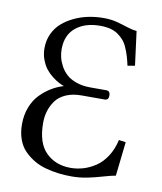

<svg xmlns="http://www.w3.org/2000/svg" viewBox="-77 -721 673 796"><g transform="rotate(10 259.0 -323.0)"><path d="M295.4 -657.7Q326.2 -657.7 350.6 -651.4Q375 -645 397 -637.7Q418.9 -630.4 439 -628.4L457.5 -485.4L426.8 -480Q421.9 -502.4 417 -518.6Q412.1 -534.7 404.5 -552.5Q397 -570.3 387 -582Q377 -593.8 363 -603.8Q349.1 -613.8 330.1 -618.7Q311 -623.5 286.6 -623.5Q223.6 -623.5 184.8 -591.8Q146 -560.1 146 -500Q146 -483.4 149.9 -466.6Q153.8 -449.7 163.8 -430.9Q173.8 -412.1 189.5 -397.7Q205.1 -383.3 231.2 -374Q257.3 -364.7 290 -364.7H357.9Q374.5 -364.7 374.5 -344.7Q374.5 -325.7 357.9 -325.7H260.7Q222.7 -325.7 194.8 -313.2Q167 -300.8 152.1 -279.8Q137.2 -258.8 130.4 -235.6Q123.5 -212.4 123.5 -186Q123.5 -101.6 163.8 -61.8Q204.1 -22 267.6 -22Q294.9 -22 321.5 -30Q348.1 -38.1 373 -54.7Q397.9 -71.3 417.2 -101.1Q436.5 -130.9 445.3 -170.4L474.6 -166.5L458.5 -22.9Q439 -19.5 407.5 -10.3Q376 -1 344.2 5.6Q312.5 12.2 276.9 12.2Q249 12.2 223.1 9Q197.3 5.9 169.4 -1.5Q141.6 -8.8 118.7 -22.5Q95.7 -36.1 77.1 -54.9Q58.6 -73.7 48.3 -102.1Q38.1 -130.4 38.1 -165.5Q38.1 -204.6 50.8 -237.3Q63.5 -270 85 -292Q106.4 -314 130.6 -328.6Q154.8 -343.3 181.6 -351.1Q170.9 -355 159.2 -361.1Q147.5 -367.2 131.6 -379.4Q115.7 -391.6 104 -406.5Q92.3 -421.4 83.7 -443.8Q75.2 -466.3 75.2 -492.2Q75.2 -524.9 87.9 -552.5Q100.6 -580.1 122.3 -599.1Q144 -618.2 172.4 -631.6Q200.7 -645 231.9 -651.4Q263.2 -657.7 295.4 -657.7Z"/></g></svg>

Font: Libertinage
Style: f
Weight: 400
Designer: OSP
Foundry: OSP
Version: Version 1.0; 2008; OFL relea